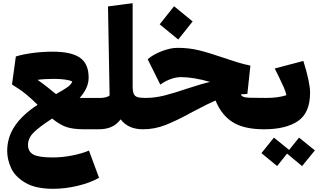

<svg xmlns="http://www.w3.org/2000/svg" viewBox="-20 -808 2003 1200"><path d="M536 133 599 303Q546 334 467 353Q388 372 312 372Q202 372 138 334Q74 296 49.5 242.5Q25 189 25 135Q25 50 73 -21Q121 -92 215 -153Q179 -189 144 -218Q109 -247 55 -280L79 -455Q120 -468 182 -476.5Q244 -485 311 -485Q425 -485 479.5 -447.5Q534 -410 534 -323Q534 -258 478 -196H546H611L616 -81L596 0H507Q437 0 395.5 -14Q354 -28 306 -67Q224 -14 189.5 21Q155 56 155 98Q155 139 188 157.5Q221 176 309 176Q370 176 432.5 163.5Q495 151 536 133ZM215 -309Q256 -281 330 -220Q379 -247 401.5 -263Q424 -279 432 -298Q420 -306 388 -310.5Q356 -315 320 -315Q255 -315 215 -309Z M894 -82 874 0Q781 0 734 -62Q708 -28 674.5 -14Q641 0 596 0L576 -81L611 -196Q624 -196 640.5 -200Q657 -204 665 -211L655 -768L809 -788V-270Q809 -237 816 -221.5Q823 -206 839.5 -201Q856 -196 889 -196Z M1650 -77 1630 0Q1507 0 1436 -43.5Q1365 -87 1327 -180Q1280 -160 1186 -110Q1086 -55 1016.5 -27.5Q947 0 874 0L854 -80L889 -196Q947 -196 1007 -211Q1067 -226 1149 -254Q1247 -286 1293 -296Q1189 -326 1112 -326Q1079 -326 1044.5 -313Q1010 -300 982 -279L903 -438Q938 -468 992 -488.5Q1046 -509 1089 -509Q1160 -509 1220 -494.5Q1280 -480 1368 -450Q1426 -430 1464 -418.5Q1502 -407 1545 -398L1526 -221L1485 -218Q1490 -207 1502 -202.5Q1514 -198 1542 -197Q1570 -196 1645 -196ZM978 -656 1068 -769 1184 -674 1094 -561Z M1610 -85 1645 -196Q1718 -196 1770 -213Q1765 -237 1754 -261.5Q1743 -286 1719 -336L1697 -380L1876 -427Q1918 -293 1918 -229Q1918 -103 1842.5 -51.5Q1767 0 1630 0ZM1868 230 1774 152 1712 230 1614 149 1692 52 1787 129 1849 52 1948 132Z"/></svg>

Font: FiraGO Heavy
Style: Italic
Weight: 900
Italic angle: -8°
Designer: bBox Type GmbH
Foundry: bBox Type GmbH
Version: Version 1.001